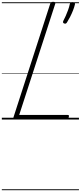

<svg xmlns="http://www.w3.org/2000/svg" viewBox="-20 -1308 884 2101"><path d="M148 0Q119 0 127 -23L530 -1269Q534 -1279 540 -1283.5Q546 -1288 562 -1288Q576 -1288 582 -1283.5Q588 -1279 585 -1268L190 -50H721Q732 -50 734 -44Q736 -38 732 -25Q729 -12 722.5 -6Q716 0 706 0ZM682 -1051Q672 -1055 670 -1062.5Q668 -1070 674 -1082Q686 -1104 699.5 -1134.5Q713 -1165 725 -1198Q737 -1231 743 -1260Q745 -1271 750.5 -1278Q756 -1285 772 -1285Q790 -1285 796 -1278Q802 -1271 800 -1260Q793 -1229 778.5 -1192.5Q764 -1156 746.5 -1122Q729 -1088 713 -1063Q708 -1055 701.5 -1051Q695 -1047 682 -1051ZM0 763H844V773H0ZM0 -20H844V0H0ZM0 -505H844V-500H0ZM0 -1283H844V-1273H0Z"/></svg>

Font: Playwrite NL Guides
Style: Regular
Weight: 400
Designer: Veronika Burian, José Scaglione
Foundry: TypeTogether
Version: Version 1.003